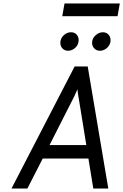

<svg xmlns="http://www.w3.org/2000/svg" viewBox="-20 -1081 707 1101"><path d="M46 0 408 -700H483L601 0H515L487 -172H225L137 0ZM264 -249H475L433 -508Q431.5 -516 429.5 -528Q427.5 -540 426 -551.5Q424.5 -563 424 -569Q421.5 -563 416.5 -551.8Q411.5 -540.5 406 -528.8Q400.5 -517 396 -509ZM553 -790Q533.5 -790 520.8 -803.2Q508 -816.5 508 -835Q508 -860.5 527.5 -878.2Q547 -896 570 -896Q589.5 -896 601.8 -883Q614 -870 614 -851Q614 -834 605.2 -820.2Q596.5 -806.5 582.5 -798.2Q568.5 -790 553 -790ZM370 -790Q350.5 -790 338.2 -803.2Q326 -816.5 326 -835Q326 -852 334.8 -865.8Q343.5 -879.5 357.5 -887.8Q371.5 -896 387 -896Q407.5 -896 419.2 -883Q431 -870 431 -851Q431 -825.5 412.5 -807.8Q394 -790 370 -790ZM337 -988 350 -1061H667L654 -988Z"/></svg>

Font: Overpass
Style: Italic
Weight: 400
Italic angle: -10°
Designer: Delve Withrington, Dave Bailey, Thomas Jockin
Foundry: Delve Fonts LLC
Version: Version 4.000